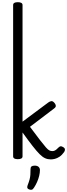

<svg xmlns="http://www.w3.org/2000/svg" viewBox="-20 -1440 614 1755"><path d="M143 15Q121 15 110.5 8.5Q100 2 100 -11V-1394Q100 -1407 110.5 -1413.5Q121 -1420 143 -1420Q164 -1420 175 -1413.5Q186 -1407 186 -1394V-328L421 -503Q436 -514 449.5 -515.5Q463 -517 478 -499Q488 -488 490 -474.5Q492 -461 474 -448L254 -281Q312 -203 346.5 -158.5Q381 -114 400 -92.5Q419 -71 431.5 -65Q444 -59 458 -59Q469 -59 477.5 -62.5Q486 -66 495 -73Q504 -80 514 -91Q525 -102 534 -103Q543 -104 556 -96Q573 -87 573.5 -74Q574 -61 566 -50Q546 -22 524 -7.5Q502 7 481.5 12Q461 17 445 17Q417 17 393 6.5Q369 -4 342 -31Q315 -58 277.5 -106Q240 -154 186 -229V-11Q186 2 175 8.5Q164 15 143 15ZM245 291Q233 286 230 278Q227 270 232 255Q244 224 250 202Q256 180 257.5 157.5Q259 135 259 105Q259 88 268.5 81Q278 74 297 74Q320 74 332.5 85Q345 96 345 115Q345 140 338 168Q331 196 319 223.5Q307 251 291 275Q281 291 271 294Q261 297 245 291Z"/></svg>

Font: Playwrite BE WAL
Style: Regular
Weight: 400
Designer: Veronika Burian, José Scaglione
Foundry: TypeTogether
Version: Version 1.002